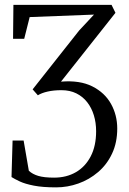

<svg xmlns="http://www.w3.org/2000/svg" viewBox="-20 -556 542 809"><path d="M216.5 233.5Q159.5 233.5 122.8 226.2Q86 219 64 208.8Q42 198.5 28.5 190L33 36H79.5L101.5 163.5Q117 178 141.5 185.2Q166 192.5 208 192.5Q260 192.5 299.8 169.5Q339.5 146.5 362.2 102.8Q385 59 385 -3Q385 -39 375.5 -70.2Q366 -101.5 347.5 -125.2Q329 -149 301.8 -162.5Q274.5 -176 239 -176Q206 -176 180.8 -170.2Q155.5 -164.5 139.5 -154.5L117.5 -179.5L313.5 -427.5L376 -494.5L105 -484L82 -392.5H35L36.5 -535.5H450L466.5 -502L237 -212Q316.5 -218.5 369 -192Q421.5 -165.5 447.8 -118.2Q474 -71 474 -14.5Q474 45 452.2 91.2Q430.5 137.5 393.2 169.2Q356 201 310.2 217.2Q264.5 233.5 216.5 233.5Z"/></svg>

Font: Merriweather 60pt Light
Style: Regular
Weight: 300
Version: Version 2.100